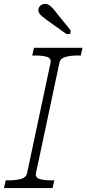

<svg xmlns="http://www.w3.org/2000/svg" viewBox="-40 -952 438 972"><path d="M97 -75 216 -635Q220 -657 198 -664Q176 -671 138 -671H123L132 -710H378L369 -671H354Q318 -671 292 -664Q266 -657 261 -635L142 -75Q138 -53 160 -46Q182 -39 220 -39H235L226 0H-20L-11 -39H4Q40 -39 66 -46Q92 -53 97 -75ZM296 -780H315L318 -798L249 -883Q237 -899 227.5 -909.5Q218 -920 209 -926Q200 -932 188 -932Q173 -932 163.5 -922.5Q154 -913 154 -900Q154 -892 159.5 -884Q165 -876 174 -868.5Q183 -861 195 -852Z"/></svg>

Font: Roboto Serif 20pt Thin
Style: Italic
Weight: 250
Italic angle: -10°
Version: Version 1.007